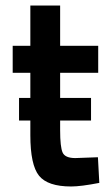

<svg xmlns="http://www.w3.org/2000/svg" viewBox="-20 -665 400 696"><path d="M336 -401H198V-310H310V-228H198V-193Q198 -132 207 -112Q216 -92 253 -92L335 -95L340 -2Q273 11 238 11Q153 11 121.5 -28Q90 -67 90 -175V-228H49V-310H90V-401H26V-499H90V-645H198V-499H336Z"/></svg>

Font: Titillium Web[RUS by Daymarius]
Style: Regular
Weight: 600
Designer: Cyrillization by Daymarius
Foundry: Cyrillization by Daymarius
Version: Version 1.002 September 11, 2018